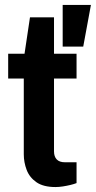

<svg xmlns="http://www.w3.org/2000/svg" viewBox="-20 -743 387 775"><path d="M204 12Q155 12 127 -7.5Q99 -27 87.5 -57.5Q76 -88 76 -120V-426H13V-526H79L101 -673H198V-526H289V-426H198V-132Q198 -111 209 -99.5Q220 -88 242 -88H289V-4Q279 0 264.5 3.5Q250 7 234 9.5Q218 12 204 12ZM233 -555V-723H347L316 -555Z"/></svg>

Font: Archivo SemiBold
Style: Regular
Weight: 600
Designer: Hector Gatti
Foundry: Omnibus-Type
Version: Version 2.001